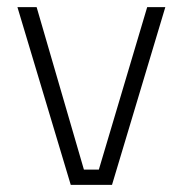

<svg xmlns="http://www.w3.org/2000/svg" viewBox="-20 -520 514 540"><path d="M179 0 29 -500H83L216 -43H258L394 -500H445L295 0Z"/></svg>

Font: Cairo Play Light
Style: Regular
Weight: 300
Version: Version 3.119